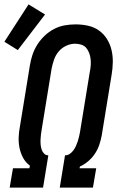

<svg xmlns="http://www.w3.org/2000/svg" viewBox="-40 -854 560 874"><path d="M4 0 19 -88H94L96 -100Q77 -114 65.5 -135Q54 -156 49 -180Q44 -204 45 -229.5Q46 -255 51 -280L96 -556Q100 -581 108 -605Q116 -629 130 -651Q144 -673 163.5 -691.5Q183 -710 206 -722Q229 -734 254 -738.5Q279 -743 304 -743Q333 -743 360.5 -737Q388 -731 410 -715.5Q432 -700 446.5 -677Q461 -654 467.5 -627Q474 -600 473.5 -571Q473 -542 468 -513L423 -237Q419 -216 412 -195Q405 -174 392.5 -155Q380 -136 362 -120.5Q344 -105 324 -96L322 -88H398L383 0H232L256 -147H257Q268 -147 277.5 -153.5Q287 -160 294 -169.5Q301 -179 305.5 -189Q310 -199 313.5 -209.5Q317 -220 319.5 -230.5Q322 -241 324 -252L369 -528Q372 -542 373 -556.5Q374 -571 372.5 -585Q371 -599 366 -612.5Q361 -626 352.5 -636Q344 -646 330.5 -650.5Q317 -655 302 -655Q282 -655 262 -646Q242 -637 227.5 -620Q213 -603 206 -582.5Q199 -562 195 -542L150 -266Q148 -254 146.5 -242.5Q145 -231 144.5 -219Q144 -207 145 -195.5Q146 -184 149.5 -173.5Q153 -163 160.5 -155Q168 -147 180 -147L156 0ZM41 -626 -20 -664 90 -834 165 -788Z"/></svg>

Font: Iosevka SS04 Semibold Oblique
Style: Regular
Weight: 600
Italic angle: -9°
Monospace: yes
Designer: Belleve Invis
Foundry: Belleve Invis
Version: Version 19.0.0; ttfautohint (v1.8.4)